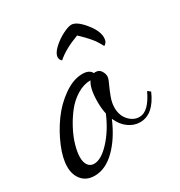

<svg xmlns="http://www.w3.org/2000/svg" viewBox="-172 -649 733 781"><g transform="rotate(-30 194.5 -258.0)"><path d="M405.8 -160.2 418.9 -149.9Q381.8 -64 318.8 -64Q290 -64 264.9 -82Q239.7 -100.1 225.1 -133.8Q192.4 -57.6 146.5 -12.7Q100.6 32.2 49.8 32.2Q12.7 32.2 -8.5 8.1Q-29.8 -16.1 -29.8 -55.2Q-29.8 -94.7 -8.3 -146.2Q13.2 -197.8 46.1 -243.4Q79.1 -289.1 124.3 -320.6Q169.4 -352.1 211.9 -352.1Q244.6 -352.1 254.9 -331.1Q256.8 -332 262.2 -332Q278.8 -332 287.4 -318.8Q295.9 -305.7 295.9 -293Q295.9 -283.2 286.1 -262.7Q276.4 -242.2 266.6 -216.1Q256.8 -189.9 256.8 -167Q256.8 -130.4 278.1 -107.2Q299.3 -84 327.1 -84Q370.1 -84 405.8 -160.2ZM71.8 -11.2Q105.5 -11.2 146.5 -55.7Q187.5 -100.1 214.8 -165Q209 -189.5 209 -222.2Q209 -284.2 228 -313Q195.8 -313 164.8 -294.2Q133.8 -275.4 110.8 -246.3Q87.9 -217.3 70.1 -183.3Q52.2 -149.4 43.2 -117.4Q34.2 -85.4 34.2 -62Q34.2 -38.6 44.2 -24.9Q54.2 -11.2 71.8 -11.2ZM168.9 -440.9Q159.2 -447.3 159.2 -460Q159.2 -478 182.1 -499.5Q205.1 -521 231.9 -534.4Q258.8 -547.9 272.9 -547.9Q297.4 -547.9 330.1 -508.3Q362.8 -468.8 362.8 -437Q362.8 -413.6 346.2 -405.8Q333 -432.1 315.9 -452.6Q298.8 -473.1 272 -498Q204.6 -473.1 168.9 -440.9Z"/></g></svg>

Font: Dancing Script OT
Style: Regular
Weight: 400
Foundry: Pablo Impallari. www.impallari.com
Version: Version 1.000